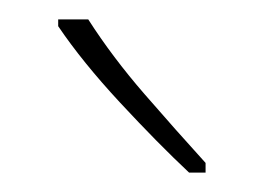

<svg xmlns="http://www.w3.org/2000/svg" viewBox="-20 -784 272 198"><path d="M71 -764Q96 -725 129 -687Q162 -649 192 -616V-606H175Q143 -636 104 -678Q65 -720 40 -757V-764Z"/></svg>

Font: Noto Sans Tamil Condensed Thin
Style: Regular
Weight: 100
Width: 3
Designer: Jelle Bosma - Monotype Design Team
Foundry: Monotype Imaging Inc.
Version: Version 2.004; ttfautohint (v1.8.4.7-5d5b)